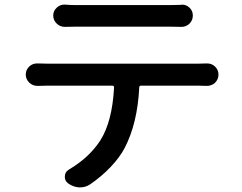

<svg xmlns="http://www.w3.org/2000/svg" viewBox="-20 -767 1040 826"><path d="M710 -652.3H306.6Q284.2 -652.3 260.7 -651.4Q259.8 -651.4 258.8 -651.4Q239.3 -651.4 224.6 -665Q209 -679.7 209 -700.2Q209 -720.7 224.6 -734.4Q238.3 -747.1 255.9 -747.1Q257.8 -747.1 259.8 -747.1Q285.2 -745.1 306.6 -745.1H710Q734.4 -745.1 758.8 -746.1Q760.7 -747.1 762.7 -747.1Q781.2 -747.1 794.9 -734.4Q809.6 -720.7 809.6 -700.2Q809.6 -679.7 794.9 -665Q780.3 -651.4 760.7 -651.4Q759.8 -651.4 758.8 -651.4Q733.4 -652.3 710 -652.3ZM181.6 -493.2H835.9Q849.6 -493.2 869.1 -494.1Q870.1 -494.1 871.1 -494.1Q890.6 -494.1 904.3 -481.4Q919.9 -466.8 919.9 -446.3Q919.9 -425.8 905.3 -411.1Q890.6 -397.5 870.1 -397.5Q869.1 -397.5 868.2 -397.5Q851.6 -398.4 835.9 -398.4H585.9Q579.1 -398.4 579.1 -390.6Q571.3 -236.3 516.6 -130.9Q495.1 -89.8 455.6 -48.3Q416 -6.8 367.2 26.4Q347.7 39.1 325.2 39.1Q322.3 39.1 319.3 39.1Q293.9 37.1 272.5 21.5Q258.8 10.7 258.8 -5.9Q258.8 -27.3 277.3 -38.1Q363.3 -88.9 411.1 -162.1Q462.9 -243.2 470.7 -390.6Q470.7 -398.4 463.9 -398.4H181.6Q162.1 -398.4 142.6 -397.5Q141.6 -397.5 140.6 -397.5Q121.1 -397.5 106.4 -411.1Q90.8 -425.8 90.8 -446.3Q90.8 -466.8 106.4 -481.4Q120.1 -494.1 139.6 -494.1Q140.6 -494.1 142.6 -494.1Q163.1 -493.2 181.6 -493.2Z"/></svg>

Font: Gen Jyuu Gothic Medium
Style: Regular
Weight: 500
Designer: [Source Han Sans]
Ryoko NISHIZUKA  (kana & ideographs); Paul D. Hunt (Latin, Greek & Cyrillic); Wenlong ZHANG  (bopomofo
Version: Version 1.002.20150607